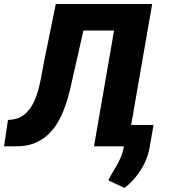

<svg xmlns="http://www.w3.org/2000/svg" viewBox="-54 -731 848 959"><path d="M593.8 -710.9 570.3 -578.6H213.4L236.3 -710.9ZM706.1 -710.9 582.5 0H415.5L538.6 -710.9ZM224.6 -710.9H392.6L311 -350.1Q300.3 -298.8 286.4 -247.8Q272.5 -196.8 251.5 -151.6Q230.5 -106.4 199.2 -71.8Q168 -37.1 123 -17.8Q78.1 1.5 16.1 0H-33.7L-14.2 -131.8L1.5 -133.3Q39.1 -136.7 64.9 -156.7Q90.8 -176.8 107.7 -207.3Q124.5 -237.8 134.8 -273.4Q145 -309.1 151.4 -344.2Q157.7 -379.4 163.1 -408.2ZM712.9 -106.9 694.8 -2.9Q685.1 60.1 651.4 114.5Q617.7 168.9 567.9 208L486.8 169.4Q501 141.6 516.6 116.5Q532.2 91.3 544.9 64.7Q557.6 38.1 563.5 6.8L583.5 -106.9Z"/></svg>

Font: Roboto Black
Style: Italic
Weight: 900
Italic angle: -12°
Designer: Christian Robertson
Foundry: Google
Version: Version 3.0; 2020